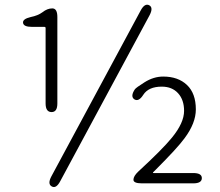

<svg xmlns="http://www.w3.org/2000/svg" viewBox="-20 -764 916 800"><path d="M196 13Q177 3 194 -29L566 -720Q583 -752 602 -742Q620 -732 603 -700L231 -9Q214 23 196 13ZM572 0Q536 0 536 -15Q536 -30 556 -49Q657 -142 696 -190Q747 -252 747 -302Q747 -348 722 -375.5Q697 -403 654 -403Q599 -403 577 -369Q558 -339 540 -350Q522 -362 542 -392Q547 -399 582 -421Q620 -445 660 -445Q722 -445 759 -410Q796 -375 796 -308Q796 -251 749 -188Q720 -148 628 -56L619 -47Q615 -43 620 -43H785Q821 -43 821 -22Q821 0 785 0ZM195 -297Q170 -297 170 -333V-647Q170 -652 165 -652H113Q78 -652 76 -669Q74 -685 108 -693Q138 -699 157 -713Q177 -729 198 -729Q219 -729 219 -693V-333Q219 -297 195 -297Z"/></svg>

Font: Resource Han Rounded CN Light
Style: Regular
Weight: 300
Designer: Cyano Hao (round all glyphs); Ryoko NISHIZUKA 西塚涼子 (kana, bopomofo & ideographs); Paul D. Hunt (Latin, Greek & Cyrillic)
Foundry: Cyano Hao
Version: 0.990